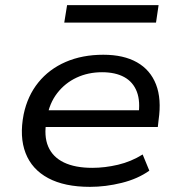

<svg xmlns="http://www.w3.org/2000/svg" viewBox="-20 -718 702 747"><path d="M330 9Q231 9 167.5 -25Q104 -59 79.5 -122.5Q55 -186 72 -273Q87 -345 129 -397Q171 -449 235.5 -477Q300 -505 382 -505Q461 -505 513 -475.5Q565 -446 587 -389.5Q609 -333 597 -251L594 -224H135L145 -289H544L518 -266Q527 -323 512.5 -361Q498 -399 463.5 -418Q429 -437 377 -437Q323 -437 278 -416Q233 -395 202.5 -355.5Q172 -316 163 -261L161 -249Q150 -189 167.5 -148Q185 -107 228.5 -86Q272 -65 339 -65Q388 -65 439 -77Q490 -89 535 -117L561 -54Q516 -22 453.5 -6.5Q391 9 330 9ZM230 -630 241 -698H597L587 -630Z"/></svg>

Font: Nunito Sans 7pt SemiExpanded
Style: Italic
Weight: 400
Width: 6
Italic angle: -9°
Designer: Vernon Adams
Foundry: Vernon Adams
Version: Version 3.101;gftools[0.9.27]